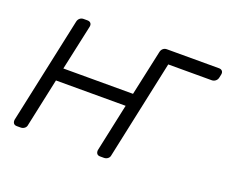

<svg xmlns="http://www.w3.org/2000/svg" viewBox="-91 -664 965 808"><g transform="rotate(20 391.5 -260.0)"><path d="M764 -520Q774 -520 779 -514Q784 -508 782 -498L779 -484Q777 -474 769.5 -468Q762 -462 752 -462H558L464 -22Q463 -12 455.5 -6Q448 0 438 0H421Q411 0 406.5 -6Q402 -12 403 -22L449 -237H137L91 -22Q90 -12 82.5 -6Q75 0 65 0H48Q38 0 33.5 -6Q29 -12 30 -22L132 -498Q134 -508 141 -514Q148 -520 158 -520H175Q185 -520 190 -514Q195 -508 193 -498L149 -295H461L505 -498Q507 -508 514 -514Q521 -520 531 -520Z"/></g></svg>

Font: Rubik Light Light
Style: Italic
Weight: 300
Italic angle: -12°
Version: Version 2.104